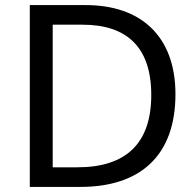

<svg xmlns="http://www.w3.org/2000/svg" viewBox="-20 -734 770 754"><path d="M669 -364C669 -593 532 -714 317 -714H97V0H296C531 0 669 -123 669 -364ZM574 -361C574 -173 477 -77 284 -77H187V-637H304C476 -637 574 -551 574 -361Z"/></svg>

Font: Noto Sans Mro
Style: Regular
Weight: 400
Designer: Monotype Design Team
Foundry: Monotype Imaging Inc.
Version: Version 2.001